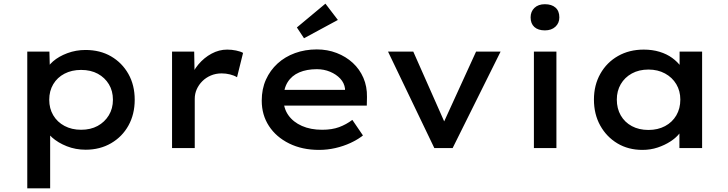

<svg xmlns="http://www.w3.org/2000/svg" viewBox="-20 -809 3978 1049"><path d="M129 220V-527H250L253 -407L231 -416Q238 -446 269.5 -473.5Q301 -501 348 -518.5Q395 -536 447 -536Q527 -536 587 -501Q647 -466 681.5 -405Q716 -344 716 -264Q716 -185 682 -123.5Q648 -62 587 -26.5Q526 9 448 9Q393 9 345 -10Q297 -29 264.5 -58Q232 -87 224 -117L254 -131V220ZM423 -100Q475 -100 513.5 -121Q552 -142 574.5 -179Q597 -216 597 -264Q597 -312 575 -348.5Q553 -385 514.5 -406Q476 -427 423 -427Q372 -427 332.5 -406.5Q293 -386 271 -349Q249 -312 249 -264Q249 -216 271 -179Q293 -142 332.5 -121Q372 -100 423 -100Z M920 0V-527H1041L1044 -349L1019 -373Q1032 -419 1063.5 -456.5Q1095 -494 1136 -516Q1177 -538 1221 -538Q1246 -538 1270 -533Q1294 -528 1308 -520L1275 -387Q1259 -397 1236.5 -402.5Q1214 -408 1191 -408Q1159 -408 1132 -396.5Q1105 -385 1085.5 -365.5Q1066 -346 1055 -321.5Q1044 -297 1044 -269V0Z M1723 10Q1631 10 1560 -25Q1489 -60 1449.5 -120.5Q1410 -181 1410 -259Q1410 -323 1433 -374Q1456 -425 1496.5 -462Q1537 -499 1592 -519Q1647 -539 1711 -539Q1769 -539 1819.5 -519.5Q1870 -500 1907.5 -465.5Q1945 -431 1965.5 -383.5Q1986 -336 1985 -279L1984 -232H1501L1478 -318H1881L1865 -303V-325Q1861 -356 1839 -379.5Q1817 -403 1783.5 -417Q1750 -431 1711 -431Q1656 -431 1615 -413.5Q1574 -396 1551.5 -360Q1529 -324 1529 -268Q1529 -217 1555.5 -179.5Q1582 -142 1629.5 -121Q1677 -100 1740 -100Q1794 -100 1833 -114.5Q1872 -129 1905 -154L1963 -69Q1934 -46 1895 -28Q1856 -10 1812 0Q1768 10 1723 10ZM1641 -600 1602 -659 1758 -789 1826 -700Z M2353 0 2100 -527H2238L2420 -116L2390 -109L2581 -527H2715L2453 0Z M2897 0V-527H3020V0ZM2957 -643Q2920 -643 2899.5 -661.5Q2879 -680 2879 -714Q2879 -746 2900 -766Q2921 -786 2957 -786Q2994 -786 3015 -767.5Q3036 -749 3036 -714Q3036 -683 3014.5 -663Q2993 -643 2957 -643Z M3490 10Q3413 10 3353.5 -25.5Q3294 -61 3259.5 -123Q3225 -185 3225 -265Q3225 -344 3260 -406Q3295 -468 3356.5 -503Q3418 -538 3497 -538Q3544 -538 3583.5 -526Q3623 -514 3652.5 -492.5Q3682 -471 3700 -445.5Q3718 -420 3722 -392L3693 -395V-527H3816V0H3692V-134L3719 -133Q3714 -108 3694.5 -82.5Q3675 -57 3643.5 -36.5Q3612 -16 3573 -3Q3534 10 3490 10ZM3523 -99Q3574 -99 3613.5 -120Q3653 -141 3675 -178.5Q3697 -216 3697 -265Q3697 -312 3675 -349Q3653 -386 3613.5 -407.5Q3574 -429 3523 -429Q3471 -429 3432 -407.5Q3393 -386 3371.5 -349Q3350 -312 3350 -265Q3350 -216 3371.5 -178.5Q3393 -141 3432 -120Q3471 -99 3523 -99Z"/></svg>

Font: Lexend Exa Medium
Style: Regular
Weight: 500
Designer: Bonnie Shaver-Troup, Thomas Jockin
Foundry: Lexend
Version: Version 1.007